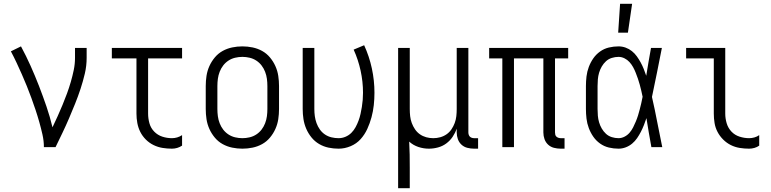

<svg xmlns="http://www.w3.org/2000/svg" viewBox="-20 -771 4040 1006"><path d="M210 0Q210 -33 202.5 -66Q195 -99 186 -131Q177 -163 166.5 -194.5Q156 -226 144.5 -257.5Q133 -289 120.5 -320Q108 -351 94.5 -381.5Q81 -412 67 -442Q53 -472 37 -502L90 -528Q117 -478 140.5 -425.5Q164 -373 184.5 -320Q205 -267 223.5 -213Q242 -159 255 -104Q269 -133 282 -162Q295 -191 307.5 -221Q320 -251 331 -281Q342 -311 351 -342Q360 -373 366.5 -404.5Q373 -436 373 -468V-520H434V-468Q434 -426 424.5 -385.5Q415 -345 402 -305.5Q389 -266 373.5 -227.5Q358 -189 341.5 -150.5Q325 -112 307 -74.5Q289 -37 271 0Z M881 8Q856 8 831.5 4Q807 0 784.5 -11Q762 -22 744 -40Q726 -58 715 -80Q704 -102 699.5 -126.5Q695 -151 695 -176V-465H566V-520H934V-465H756V-176Q756 -150 763 -125Q770 -100 788 -81.5Q806 -63 830.5 -55Q855 -47 881 -47Q895 -47 908.5 -51Q922 -55 934 -63V-8Q922 0 908.5 4Q895 8 881 8Z M1250 8Q1223 8 1196.5 2.5Q1170 -3 1146.5 -16Q1123 -29 1105.5 -50Q1088 -71 1077 -95.5Q1066 -120 1062 -146.5Q1058 -173 1058 -200V-320Q1058 -347 1062 -373.5Q1066 -400 1077 -424.5Q1088 -449 1105.5 -470Q1123 -491 1146.5 -504Q1170 -517 1196.5 -522.5Q1223 -528 1250 -528Q1277 -528 1303.5 -522.5Q1330 -517 1353.5 -504Q1377 -491 1394.5 -470Q1412 -449 1423 -424.5Q1434 -400 1438 -373.5Q1442 -347 1442 -320V-200Q1442 -173 1438 -146.5Q1434 -120 1423 -95.5Q1412 -71 1394.5 -50Q1377 -29 1353.5 -16Q1330 -3 1303.5 2.5Q1277 8 1250 8ZM1250 -47Q1269 -47 1288 -51.5Q1307 -56 1323 -66.5Q1339 -77 1350.5 -92Q1362 -107 1369 -125Q1376 -143 1378.5 -162Q1381 -181 1381 -200V-320Q1381 -339 1378.5 -358Q1376 -377 1369 -395Q1362 -413 1350.5 -428Q1339 -443 1323 -453.5Q1307 -464 1288 -468.5Q1269 -473 1250 -473Q1231 -473 1212 -468.5Q1193 -464 1177 -453.5Q1161 -443 1149.5 -428Q1138 -413 1131 -395Q1124 -377 1121.5 -358Q1119 -339 1119 -320V-200Q1119 -181 1121.5 -162Q1124 -143 1131 -125Q1138 -107 1149.5 -92Q1161 -77 1177 -66.5Q1193 -56 1212 -51.5Q1231 -47 1250 -47Z M1754 8Q1727 8 1701 2.5Q1675 -3 1652 -16.5Q1629 -30 1612 -51Q1595 -72 1584.5 -96.5Q1574 -121 1570 -147Q1566 -173 1566 -200V-520H1627V-200Q1627 -181 1629.5 -162.5Q1632 -144 1638.5 -126Q1645 -108 1656 -92.5Q1667 -77 1682.5 -66.5Q1698 -56 1716.5 -51.5Q1735 -47 1754 -47Q1773 -47 1790.5 -54.5Q1808 -62 1821 -75Q1834 -88 1843 -104.5Q1852 -121 1858.5 -138.5Q1865 -156 1869 -174Q1873 -192 1876 -210.5Q1879 -229 1880.5 -247.5Q1882 -266 1882 -285Q1882 -343 1869.5 -400.5Q1857 -458 1833 -511L1888 -534Q1915 -475 1928.5 -412Q1942 -349 1942 -285Q1942 -252 1938.5 -220Q1935 -188 1926.5 -156.5Q1918 -125 1904.5 -95.5Q1891 -66 1869.5 -42Q1848 -18 1817 -5Q1786 8 1754 8Z M2066 215V-520H2127V-200Q2127 -181 2129 -162.5Q2131 -144 2137.5 -126.5Q2144 -109 2154.5 -93.5Q2165 -78 2180 -67.5Q2195 -57 2213 -52Q2231 -47 2250 -47Q2269 -47 2287 -52Q2305 -57 2320 -67.5Q2335 -78 2345.5 -93.5Q2356 -109 2362.5 -126.5Q2369 -144 2371 -162.5Q2373 -181 2373 -200V-520H2434V-77Q2434 -71 2436 -65Q2438 -59 2442 -55Q2446 -51 2452 -49Q2458 -47 2464 -47H2485V8H2464Q2446 8 2428.5 3.5Q2411 -1 2398 -13Q2385 -25 2379 -42Q2373 -59 2373 -77V-97Q2365 -74 2351.5 -54Q2338 -34 2318.5 -19.5Q2299 -5 2275 1.5Q2251 8 2227 8Q2199 8 2172 -1Q2145 -10 2124 -29Q2126 5 2126.5 39Q2127 73 2127 108V215Z M2938 8H2918Q2900 8 2882.5 3.5Q2865 -1 2852 -13Q2839 -25 2833 -42Q2827 -59 2827 -77V-465H2673V0H2612V-465H2543V-520H2957V-465H2888V-77Q2888 -71 2889.5 -65Q2891 -59 2895.5 -55Q2900 -51 2906 -49Q2912 -47 2918 -47H2938Z M3221 8Q3195 8 3170 2Q3145 -4 3124 -19Q3103 -34 3088.5 -55Q3074 -76 3065 -100Q3056 -124 3053 -149.5Q3050 -175 3050 -200V-320Q3050 -345 3053 -370.5Q3056 -396 3065 -420Q3074 -444 3088.5 -465Q3103 -486 3124 -501Q3145 -516 3170 -522Q3195 -528 3221 -528Q3240 -528 3258 -521.5Q3276 -515 3291 -503Q3306 -491 3317 -475.5Q3328 -460 3337 -443.5Q3346 -427 3353 -409.5Q3360 -392 3366 -374Q3372 -410 3378 -446.5Q3384 -483 3391 -520H3448Q3435 -456 3422.5 -391.5Q3410 -327 3396 -263Q3411 -198 3423.5 -132Q3436 -66 3450 0H3393Q3386 -38 3379.5 -76Q3373 -114 3367 -152Q3361 -134 3354 -116Q3347 -98 3338 -80.5Q3329 -63 3318 -47Q3307 -31 3292 -18.5Q3277 -6 3258.5 1Q3240 8 3221 8ZM3221 -47Q3237 -47 3252.5 -55Q3268 -63 3279 -76Q3290 -89 3297.5 -104Q3305 -119 3311.5 -134.5Q3318 -150 3323 -166Q3328 -182 3332 -198Q3336 -214 3340 -230.5Q3344 -247 3347 -264Q3344 -280 3340 -296Q3336 -312 3332 -327.5Q3328 -343 3322.5 -358.5Q3317 -374 3311 -389.5Q3305 -405 3297 -419.5Q3289 -434 3278 -446Q3267 -458 3252 -465.5Q3237 -473 3221 -473Q3203 -473 3185.5 -467.5Q3168 -462 3155 -450Q3142 -438 3133 -422.5Q3124 -407 3119 -390Q3114 -373 3112.5 -355.5Q3111 -338 3111 -320V-200Q3111 -182 3112.5 -164.5Q3114 -147 3119 -130Q3124 -113 3133 -97.5Q3142 -82 3155 -70Q3168 -58 3185.5 -52.5Q3203 -47 3221 -47ZM3219 -600 3229 -751H3292L3270 -600Z M3905 8Q3880 8 3855.5 4Q3831 0 3809 -11Q3787 -22 3769 -40Q3751 -58 3739.5 -80Q3728 -102 3724 -126.5Q3720 -151 3720 -176V-465H3575V-520H3780V-176Q3780 -150 3787.5 -125Q3795 -100 3812.5 -81.5Q3830 -63 3855 -55Q3880 -47 3905 -47Q3919 -47 3933 -51Q3947 -55 3958 -63V-8Q3947 0 3933 4Q3919 8 3905 8Z"/></svg>

Font: Iosevka Light
Style: Regular
Weight: 300
Monospace: yes
Designer: Belleve Invis
Foundry: Belleve Invis
Version: Version 32.5.0; ttfautohint (v1.8.4)